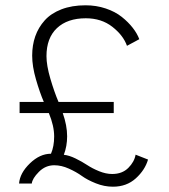

<svg xmlns="http://www.w3.org/2000/svg" viewBox="-20 -693 638 725"><path d="M54 -308H145.5Q130 -344 115.8 -393.2Q101.5 -442.5 101.5 -483Q101.5 -522.5 113.2 -556Q125 -589.5 148.8 -616Q172.5 -642.5 212 -657.8Q251.5 -673 303 -673Q343.5 -673 379.2 -661Q415 -649 439.8 -629.2Q464.5 -609.5 481.2 -588Q498 -566.5 506 -545L459.5 -520Q445.5 -559.5 404.2 -591.8Q363 -624 304 -624Q234.5 -624 195 -586.8Q155.5 -549.5 155.5 -481Q155.5 -446 170.2 -395.8Q185 -345.5 201 -308H409.5V-266H217Q233.5 -219 233.5 -178.5Q233.5 -141 221 -108.5Q241 -106.5 265.5 -94.5Q290 -82.5 309.2 -69.8Q328.5 -57 354.2 -46.5Q380 -36 403.5 -36Q441.5 -36 464.5 -59Q487.5 -82 492 -109L539 -90.5Q527.5 -51 492.8 -19.5Q458 12 406.5 12Q373.5 12 341.8 -0.8Q310 -13.5 289.2 -28.5Q268.5 -43.5 240.2 -56.2Q212 -69 185 -69Q151.5 -69 126.8 -44Q102 -19 100 0H52Q55 -39.5 92.8 -76Q130.5 -112.5 172.5 -112.5Q184.5 -140 184.5 -178Q184.5 -217.5 164.5 -266H54Z"/></svg>

Font: League Spartan Light
Style: Regular
Weight: 277
Foundry: The League of Moveable Type
Version: Version 2.002